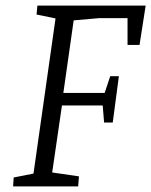

<svg xmlns="http://www.w3.org/2000/svg" viewBox="-20 -668 542 688"><path d="M27 0 29 -32 100 -46 179 -602 111 -616 114 -648H502L480 -507H437V-603H335L244 -595L207 -335H355L375 -395H406L384 -229H353L348 -290H202L167 -50L263 -36L260 0Z"/></svg>

Font: Faustina Light
Style: Italic
Weight: 300
Italic angle: -8°
Designer: Alfonso Garcia
Foundry: http://www.omnibus-type.com
Version: Version 1.200